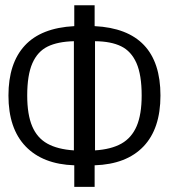

<svg xmlns="http://www.w3.org/2000/svg" viewBox="-20 -725 655 745"><path d="M347.2 -623.6Q602.6 -610.8 602.6 -354.4Q602.6 -225.6 536.7 -156.7Q470.8 -87.7 347.2 -83.6V0H268.2V-83.6Q146.2 -87.7 79.5 -156.9Q12.8 -226.2 12.8 -354.4Q12.8 -479.5 76.2 -548.2Q139.5 -616.9 268.2 -623.6V-704.6H347.2ZM266.7 -565.1Q204.1 -563.6 164.9 -544.4Q125.6 -525.1 105.6 -479.5Q85.6 -433.8 85.6 -354.4Q85.6 -280.5 104.9 -235.1Q124.1 -189.7 163.8 -167.7Q203.6 -145.6 266.7 -141.5ZM348.7 -141.5Q411.8 -145.6 451.3 -167.9Q490.8 -190.3 510.3 -235.6Q529.7 -281 529.7 -354.4Q529.7 -434.4 509.5 -480.3Q489.2 -526.2 450 -545.4Q410.8 -564.6 348.7 -565.1Z"/></svg>

Font: Fira Code Fixed Light
Style: Regular
Weight: 300
Monospace: yes
Designer: Carrois Corporate, Edenspiekermann AG, Nikita Prokopov
Foundry: Carrois Corporate, Edenspiekermann AG, Nikita Prokopov
Version: Version 5.002